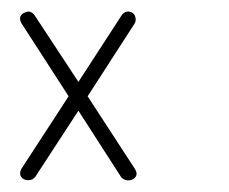

<svg xmlns="http://www.w3.org/2000/svg" viewBox="-20 -305 398 333"><path d="M201 -285Q213 -285 215 -274Q216 -269 214 -265L132 -138L214 -12Q222 1 208 7Q197 10 190 2L116 -113L41 2Q36 8 28 7.5Q20 7 16.5 1.5Q13 -4 17 -12L99 -138L17 -265Q10 -279 25 -284Q28 -285 30 -285Q37 -284 41 -277L116 -163L190 -277Q194 -284 201 -285Z"/></svg>

Font: Sagha
Style: Regular
Weight: 400
Designer: MUHAMMAD YONI
Version: Version 001.000